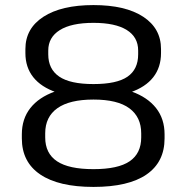

<svg xmlns="http://www.w3.org/2000/svg" viewBox="-20 -728 734 756"><path d="M348 8Q211 8 138.5 -41Q66 -90 66 -183V-199Q66 -260 99.5 -302.5Q133 -345 196 -367.5Q259 -390 348 -390Q436 -390 498.5 -367.5Q561 -345 594.5 -302.5Q628 -260 628 -199V-183Q628 -90 557 -41Q486 8 348 8ZM348 -62Q445 -62 490.5 -93Q536 -124 536 -187V-203Q536 -267 489.5 -301.5Q443 -336 348 -336Q254 -336 206 -302Q158 -268 158 -203V-187Q158 -124 204.5 -93Q251 -62 348 -62ZM348 -344Q262 -344 202 -364.5Q142 -385 111 -424Q80 -463 80 -519V-535Q80 -616 151 -662Q222 -708 348 -708Q474 -708 544 -662Q614 -616 614 -535V-519Q614 -463 583.5 -424Q553 -385 493.5 -364.5Q434 -344 348 -344ZM348 -397Q440 -397 482 -426Q524 -455 524 -514V-529Q524 -582 479 -610Q434 -638 348 -638Q261 -638 215.5 -609.5Q170 -581 170 -529V-514Q170 -456 213 -426.5Q256 -397 348 -397Z"/></svg>

Font: Pathway Extreme
Style: Regular
Weight: 400
Designer: Eduardo Rodriguez Tunni
Foundry: Eduardo Rodriguez Tunni
Version: Version 1.001;gftools[0.9.26]